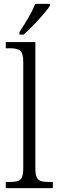

<svg xmlns="http://www.w3.org/2000/svg" viewBox="-20 -979 305 999"><path d="M10 0V-32H26Q54 -32 70.5 -36.5Q87 -41 94 -56.5Q101 -72 101 -105V-656Q101 -705 84 -716.5Q67 -728 30 -728H10V-760H164V-105Q164 -72 171 -56.5Q178 -41 194.5 -36.5Q211 -32 240 -32H255V0ZM81 -812Q103 -845 126.5 -885Q150 -925 164 -959H240V-949Q229 -932 205 -904Q181 -876 153.5 -847.5Q126 -819 103 -799H81Z"/></svg>

Font: Noto Serif Tamil SemiCondensed Light
Style: Regular
Weight: 300
Width: 4
Designer: Indian Type Foundry, Tom Grace, and the Monotype Design Team
Foundry: Monotype Imaging Inc.
Version: Version 2.004; ttfautohint (v1.8.4.7-5d5b)